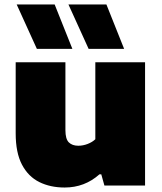

<svg xmlns="http://www.w3.org/2000/svg" viewBox="-20 -828 721 857"><path d="M268.5 9Q204.5 9 155.2 -15.5Q106 -40 78 -93.2Q50 -146.5 50 -233V-550H272V-247Q272 -207.5 287.2 -192.5Q302.5 -177.5 329.5 -177.5Q350.5 -177.5 371.2 -185.5Q392 -193.5 405.5 -206.5V-550H627.5V0H446L432 -50H424Q358 9 268.5 9ZM375.5 -610 285.5 -808H455L534 -610ZM144.5 -610 54.5 -808H224L303 -610Z"/></svg>

Font: Encode Sans SemiExpanded SemiExpanded Black
Style: Regular
Weight: 900
Width: 6
Designer: Multiple Designers
Foundry: Impallari Type
Version: Version 3.000; ttfautohint (v1.8.3) -l 8 -r 50 -G 200 -x 14 